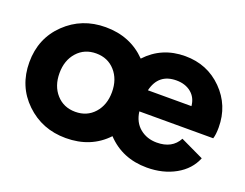

<svg xmlns="http://www.w3.org/2000/svg" viewBox="-93 -737 1184 928"><g transform="rotate(20 499.0 -273.0)"><path d="M988 -289Q988 -252 981 -231H601Q608 -177 644 -147.5Q680 -118 731 -118Q810 -118 842 -178L962 -121Q937 -59 873.5 -23.5Q810 12 727 12Q601 12 520 -74Q439 12 310 12Q188 12 104 -69Q20 -150 20 -273Q20 -396 104 -477Q188 -558 310 -558Q437 -558 520 -473Q599 -558 719 -558Q833 -558 910.5 -480Q988 -402 988 -289ZM605 -341H829Q825 -384 795 -408.5Q765 -433 719 -433Q627 -433 605 -341ZM212.5 -165Q250 -123 310 -123Q370 -123 407.5 -165Q445 -207 445 -273Q445 -339 407.5 -381Q370 -423 310 -423Q250 -423 212.5 -381Q175 -339 175 -273Q175 -207 212.5 -165Z"/></g></svg>

Font: Plus Jakarta Display
Style: Bold
Weight: 700
Designer: Gumpita Rahayu
Foundry: Tokotype Studio
Version: Version 1.000;hotconv 1.0.109;makeotfexe 2.5.65596